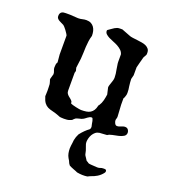

<svg xmlns="http://www.w3.org/2000/svg" viewBox="-127 -567 773 872"><g transform="rotate(20 259.5 -131.0)"><path d="M321.3 -49.8Q316.4 -49.8 311.8 -47.6Q307.1 -45.4 302.7 -42Q298.3 -38.6 293.7 -35.2Q289.1 -31.7 284.2 -29.8Q283.2 -28.8 279.1 -27.6Q274.9 -26.4 270 -25.4Q265.1 -23.9 261 -22.9Q256.8 -22 255.4 -21Q254.9 -21 252.7 -19.3Q250.5 -17.6 248 -15.4Q245.6 -13.2 243.4 -11Q241.2 -8.8 241.2 -8.3Q240.2 -8.3 239 -7.8Q237.8 -7.3 236.8 -6.8Q235.4 -6.3 234.4 -5.9Q226.6 -2.4 218.8 -1.7Q210.9 -1 204.1 -1Q196.3 -1 189 -1.7Q181.6 -2.4 175.3 -5.9Q157.7 -12.7 144.3 -15.6Q130.9 -18.6 120.8 -23.4Q110.8 -28.3 103.3 -38.1Q95.7 -47.9 89.8 -68.4Q89.8 -71.8 90.3 -79.6Q90.8 -87.4 90.8 -97.2Q90.8 -106.9 90.3 -113.8Q89.8 -120.6 89.8 -126Q89.8 -126.5 89.1 -129.4Q88.4 -132.3 87.4 -136Q86.4 -139.6 85.4 -142.6Q84.5 -145.5 84 -146V-150.4L90.8 -174.8Q90.8 -183.1 87.4 -190.4Q84 -197.8 84 -205.1Q84 -212.9 85 -219.5Q85.9 -226.1 89.8 -231.4L86.4 -268.6V-359.9Q85.4 -363.3 81.3 -369.6Q77.1 -376 72.3 -382.6Q67.4 -389.2 62.7 -394.3Q58.1 -399.4 56.2 -400.4Q50.8 -403.3 44.7 -406Q38.6 -408.7 33.2 -411.9Q27.8 -415 24.2 -419.4Q20.5 -423.8 20.5 -430.7Q20.5 -439 22.9 -443.6Q25.4 -448.2 29.3 -450.7Q33.2 -453.1 38.3 -453.9Q43.5 -454.6 49.3 -454.6H68.8L108.4 -452.1Q119.6 -452.1 128.9 -454.6Q138.2 -457 147.9 -457Q161.1 -457 170.2 -452.1Q179.2 -447.3 184.8 -439.2Q190.4 -431.2 192.9 -420.9Q195.3 -410.6 195.3 -399.4V-397.9Q190.9 -383.8 189 -369.6Q187 -355.5 186.3 -341.6Q185.5 -327.6 185.3 -313.2Q185.1 -298.8 183.6 -283.7L177.7 -238.3L181.2 -224.6Q181.2 -220.7 180.4 -218.8Q179.7 -216.8 178.7 -214.4V-128.4Q178.7 -119.1 182.4 -113.8Q186 -108.4 190.9 -104.2Q195.8 -100.1 201.2 -95.9Q206.5 -91.8 210 -85.9Q210 -85.4 210.7 -81.1Q211.4 -76.7 212.4 -76.7Q214.8 -75.2 222.2 -73.2Q229.5 -71.3 237.5 -69.3Q245.6 -67.4 253.2 -66.2Q260.7 -64.9 263.7 -64.9Q277.8 -64.9 289.1 -66.7Q300.3 -68.4 308.3 -73.5Q316.4 -78.6 322 -87.2Q327.6 -95.7 330.6 -109.9Q330.6 -110.8 331.8 -112.5Q333 -114.3 334 -114.7Q342.3 -127.4 345.9 -141.8Q349.6 -156.2 351.6 -171.4L344.2 -203.6Q344.2 -208.5 346.2 -214.8Q348.1 -221.2 350.6 -228Q353 -234.9 355 -241.7Q356.9 -248.5 356.9 -254.9Q356.9 -264.6 355.7 -273.7Q354.5 -282.7 352.5 -292.5Q351.6 -302.2 349.6 -311.3Q347.7 -320.3 347.7 -328.6V-364.3Q344.7 -375.5 336.4 -383.3Q328.1 -391.1 317.4 -397Q306.6 -402.8 294.9 -407.2Q283.2 -411.6 273.2 -416.7Q263.2 -421.9 256.8 -428Q250.5 -434.1 250.5 -442.9Q250.5 -444.8 250.7 -445.6Q251 -446.3 252.9 -447.8Q261.2 -453.1 267.3 -457.8Q273.4 -462.4 279.1 -465.8Q284.7 -469.2 290.5 -471.2Q296.4 -473.1 304.2 -473.1H315.4L354.5 -458Q361.8 -454.6 372.6 -453.4Q383.3 -452.1 394.8 -450.7Q406.2 -449.2 417.5 -447.5Q428.7 -445.8 437.7 -441.7Q446.8 -437.5 452.4 -430.4Q458 -423.3 458 -412.1Q458 -411.1 458 -407.5Q458 -403.8 457.5 -402.8Q457.5 -402.3 456.1 -399.7Q454.6 -397 452.9 -394Q451.2 -391.1 449.7 -388.4Q448.2 -385.7 448.2 -385.3Q447.3 -381.3 445.1 -373.5Q442.9 -365.7 440.7 -357.2Q438.5 -348.6 436.8 -341.8Q435.1 -335 434.6 -333V-294.9L429.7 -275.4Q429.7 -267.1 430.7 -258.3Q431.6 -249.5 432.6 -240.7Q435.5 -226.6 435.5 -209.5L434.6 -200.2Q433.6 -196.8 431.4 -189.9Q429.2 -183.1 426.8 -180.7V-150.4L430.2 -93.8Q430.2 -86.9 428.5 -83.3Q426.8 -79.6 426.8 -74.2Q426.8 -67.9 430.9 -60.1Q435.1 -52.2 441.9 -52.2Q447.3 -52.2 451.9 -53.7Q456.5 -55.2 460.9 -56.9Q465.3 -58.6 469.5 -60.1Q473.6 -61.5 478.5 -61.5Q488.3 -61.5 493.4 -54.9Q498.5 -48.3 498.5 -40.5Q498.5 -28.3 488.5 -22.2Q478.5 -16.1 464.6 -12.9Q450.7 -9.8 436.5 -7.1Q422.4 -4.4 414.1 1.5Q402.8 2.4 394.3 2.9Q385.7 3.4 377.9 3.9Q367.2 5.4 359.4 11.7Q351.6 18.1 346.4 26.9Q341.3 35.6 338.9 45.4Q336.4 55.2 336.4 63.5Q336.4 71.8 340.6 81.5Q344.7 91.3 347.2 100.1Q349.1 105.5 349.9 111.6Q350.6 117.7 353.5 123Q356.9 128.9 360.4 133.3Q363.8 137.7 366.7 143.1L374.5 147.5Q377.9 150.9 381.6 151.6Q385.3 152.3 390.6 152.8L422.4 154.8Q431.2 154.8 436.5 152.3Q441.9 149.9 449.2 149.9H456.1Q465.3 149.9 465.3 158.7Q465.3 162.6 461.9 167Q451.2 180.7 436.8 189.5Q422.4 198.2 406.2 203.1L394 209Q388.7 210 382.1 210.2Q375.5 210.4 369.6 210.4Q365.2 210.4 357.4 209.5Q349.6 208.5 343.8 207.5L336.4 204.1Q329.6 202.1 323.5 199.2Q317.4 196.3 310.5 193.8L302.2 189.5L296.4 181.2Q294.4 175.3 291.5 170.2Q288.6 165 285.2 159.7Q279.8 150.4 277.6 139.2Q275.4 127.9 275.4 116.2Q275.4 110.8 276.4 103Q277.3 95.2 278.3 89.4L279.8 75.2L284.2 58.6L291 43Q310.5 18.1 330.6 3.9Q333 1.5 334 -2Q335 -5.4 335 -8.8Q333 -15.1 332 -22.5Q331.1 -29.8 329.6 -35.9Q328.1 -42 326.4 -45.9Q324.7 -49.8 321.3 -49.8Z"/></g></svg>

Font: IM FELL English
Style: Regular
Weight: 400
Designer: Igino Marini
Foundry: Igino Marini
Version: 3.00